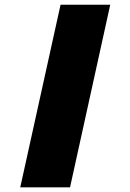

<svg xmlns="http://www.w3.org/2000/svg" viewBox="-20 -799 556 819"><path d="M66.4 0 238.3 -778.8H450.2L278.8 0Z"/></svg>

Font: Coda
Style: Heavy
Weight: 800
Version: Version 2.000; ttfautohint (v0.8) -r 50 -G 200 -x